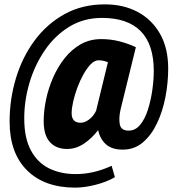

<svg xmlns="http://www.w3.org/2000/svg" viewBox="-20 -736 803 879"><path d="M325 123Q183 123 103.5 43.5Q24 -36 24 -179Q24 -282 53 -378Q82 -474 138 -550Q194 -626 275 -671Q356 -716 460 -716Q545 -716 610 -681.5Q675 -647 712.5 -581.5Q750 -516 750 -422Q750 -358 737.5 -292.5Q725 -227 699 -172Q673 -117 634 -84Q595 -51 542 -51Q493 -51 466 -74.5Q439 -98 429 -140Q401 -103 364.5 -78.5Q328 -54 287 -54Q237 -54 208.5 -85.5Q180 -117 180 -181Q180 -227 190.5 -278.5Q201 -330 222.5 -379.5Q244 -429 275.5 -469Q307 -509 349 -533Q391 -557 443 -557Q487 -557 526 -547Q565 -537 602 -520L532 -235Q523 -195 528.5 -166.5Q534 -138 569 -138Q600 -138 622 -165Q644 -192 657.5 -235Q671 -278 677.5 -325Q684 -372 684 -411Q684 -533 624 -593.5Q564 -654 447 -654Q363 -654 297 -613.5Q231 -573 185 -505.5Q139 -438 115 -357Q91 -276 91 -194Q91 -104 121.5 -47.5Q152 9 205 35Q258 61 327 61Q409 61 491 23L506 75Q469 97 417.5 110Q366 123 325 123ZM349 -174Q368 -174 388 -189Q408 -204 420 -229L474 -451Q453 -460 431 -460Q413 -460 395.5 -442Q378 -424 362 -395.5Q346 -367 334 -334.5Q322 -302 315 -271Q308 -240 308 -218Q308 -174 349 -174Z"/></svg>

Font: Georama SemiCondensed
Style: Bold Italic
Weight: 700
Width: 4
Italic angle: -9°
Designer: Jean-Baptiste Levee
Foundry: Production Type
Version: Version 1.000